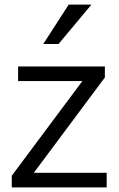

<svg xmlns="http://www.w3.org/2000/svg" viewBox="-20 -814 515 834"><path d="M31.2 0Q31.2 -12.7 31.2 -50.8Q107.4 -153.3 337.9 -461.9Q267.6 -461.9 58.6 -461.9Q58.6 -477.5 58.6 -525.4Q153.3 -525.4 435.5 -525.4Q435.5 -513.7 435.5 -477.5Q358.4 -374 127 -63.5Q206.1 -63.5 443.4 -63.5Q443.4 -47.9 443.4 0Q340.8 0 31.2 0ZM168 -623Q195.3 -666 278.3 -793.9Q302.7 -793.9 377 -793.9Q340.8 -751 234.4 -623Q217.8 -623 168 -623Z"/></svg>

Font: Gothic A1
Style: Regular
Weight: 400
Designer: HanYang I&C Co.,Ltd.
Version: Version 2.50